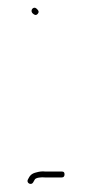

<svg xmlns="http://www.w3.org/2000/svg" viewBox="-20 -471 234 488"><path d="M64 -7 68 -14C70 -20 87 -21 94 -20H137C142 -20 144 -23 144 -28C144 -33 142 -35 137 -35H95C88 -36 80 -35 73 -33C60 -30 56 -25 51 -15C46 -6 59 1 64 -7ZM62 -438C66 -434 71 -430 76 -436C81 -442 76 -446 73 -449C66 -456 56 -446 62 -438Z"/></svg>

Font: Electronic
Style: UltTh
Weight: 100
Version: Version 1.011